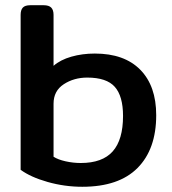

<svg xmlns="http://www.w3.org/2000/svg" viewBox="-20 -700 657 735"><path d="M59 -50V-643Q59 -662 67.5 -671Q76 -680 96 -680H147Q167 -680 176 -671Q185 -662 185 -643V-448Q211 -471 253 -483Q295 -495 343 -495Q456 -495 517 -433Q578 -371 578 -259Q578 -129 506.5 -57Q435 15 295 15Q227 15 162 -3.5Q97 -22 59 -50ZM451 -256Q451 -332 419.5 -367.5Q388 -403 314 -403Q263 -403 224 -377.5Q185 -352 185 -303V-100Q202 -89 231 -82.5Q260 -76 289 -76Q372 -76 411.5 -120.5Q451 -165 451 -256Z"/></svg>

Font: Mitr
Style: Regular
Weight: 400
Designer: Thanarat Vachiruckul
Foundry: Cadson Demak
Version: Version 1.003